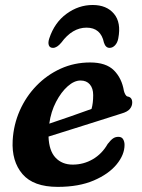

<svg xmlns="http://www.w3.org/2000/svg" viewBox="-20 -718 554 750"><path d="M466.5 -152Q466.5 -113.5 435.5 -75.8Q404.5 -38 346.2 -13Q288 12 205.5 12Q110.5 12 67.8 -38Q25 -88 29.5 -169.5Q33 -231 57.2 -286Q81.5 -341 122.5 -383.2Q163.5 -425.5 217 -449.8Q270.5 -474 332 -474Q394.5 -474 425.2 -443Q456 -412 464 -363Q466 -355 469.8 -348.5Q473.5 -342 478.5 -341Q496.5 -338 496.5 -317.5Q496.5 -303.5 487 -292.2Q477.5 -281 454.5 -274.5Q417 -262.5 365.5 -246.2Q314 -230 261.8 -213.5Q209.5 -197 169.5 -184.5Q171.5 -129 197 -102Q222.5 -75 264 -75Q306.5 -75 342.5 -96Q378.5 -117 400.5 -155.5Q412.5 -171 421.5 -177.2Q430.5 -183.5 442.5 -183.5Q455.5 -183.5 461 -174Q466.5 -164.5 466.5 -152ZM294.5 -403.5Q270 -403.5 244.5 -381Q219 -358.5 199 -320.2Q179 -282 172.5 -235Q211 -248 256.8 -263.8Q302.5 -279.5 337.5 -292.5Q344 -314.5 344 -346.5Q344 -373 331 -388.2Q318 -403.5 294.5 -403.5ZM318 -610Q262.5 -610 219.5 -551.5Q202.5 -531 187 -531Q174.5 -531 170.8 -541.2Q167 -551.5 172.5 -568Q193 -630 240 -664.2Q287 -698.5 342 -698.5Q396.5 -698.5 425.2 -664.2Q454 -630 442 -568Q439 -551.5 429.5 -541.2Q420 -531 408 -531Q392.5 -531 386 -551.5Q374 -610 318 -610Z"/></svg>

Font: Fraunces 9pt SuperSoft SemiBold
Style: Italic
Weight: 600
Italic angle: -16°
Version: Version 1.000;[0bf87f6ff]